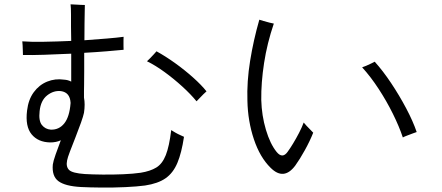

<svg xmlns="http://www.w3.org/2000/svg" viewBox="-20 -832 2040 887"><path d="M354 32Q281 28 250 5Q219 -18 224 -72Q226 -87 237 -118.5Q248 -150 261 -184Q240 -174 212 -174Q156 -175 126 -211.5Q96 -248 105 -321Q111 -372 136 -406Q161 -440 198 -455Q235 -470 276 -464Q294 -463 309 -455V-584Q245 -581 185.5 -579Q126 -577 86 -578Q86 -583 85.5 -596Q85 -609 84.5 -622.5Q84 -636 83 -641Q121 -638 182 -639Q243 -640 309 -643Q308 -675 308 -709.5Q308 -744 308 -765Q308 -781 307.5 -793Q307 -805 306 -812Q312 -812 326.5 -811Q341 -810 354.5 -809.5Q368 -809 372 -809Q372 -806 371.5 -783Q371 -760 370.5 -724Q370 -688 370 -646Q426 -650 474 -654Q522 -658 551 -662Q551 -657 550.5 -644.5Q550 -632 550.5 -619.5Q551 -607 551 -602Q520 -599 472 -595Q424 -591 369 -588Q369 -542 369 -503.5Q369 -465 368.5 -440Q368 -415 368 -411V-381Q374 -351 368 -311Q365 -296 354 -265Q343 -234 329 -198.5Q315 -163 303.5 -133Q292 -103 290 -91Q284 -62 299 -47Q314 -32 372 -28Q406 -26 453.5 -25.5Q501 -25 548.5 -27Q596 -29 630 -34Q674 -41 702 -58Q730 -75 746 -115.5Q762 -156 771 -231Q777 -227 789 -220Q801 -213 813.5 -207.5Q826 -202 830 -200Q819 -126 799.5 -79.5Q780 -33 745 -8.5Q710 16 650 25Q613 30 558.5 32.5Q504 35 449 34.5Q394 34 354 32ZM215 -233Q253 -232 277 -262Q301 -292 306 -355V-358Q303 -405 262 -411Q228 -415 198 -391.5Q168 -368 163 -318Q158 -274 173.5 -254.5Q189 -235 215 -233ZM888 -364Q861 -397 822 -432.5Q783 -468 740.5 -499Q698 -530 659 -549Q664 -553 673 -562.5Q682 -572 691 -581.5Q700 -591 703 -595Q745 -572 789.5 -540Q834 -508 872.5 -473.5Q911 -439 934 -410Q930 -407 920 -397Q910 -387 901 -377.5Q892 -368 888 -364Z M1230 -57Q1181 -105 1153 -188.5Q1125 -272 1123 -366Q1120 -455 1135.5 -551Q1151 -647 1178 -741Q1184 -739 1197.5 -735Q1211 -731 1225 -727.5Q1239 -724 1245 -723Q1214 -632 1200 -541Q1186 -450 1187 -370Q1189 -298 1208.5 -232.5Q1228 -167 1258 -130Q1285 -97 1309 -131Q1320 -146 1334 -169Q1348 -192 1361.5 -218Q1375 -244 1383 -266Q1387 -261 1396.5 -250.5Q1406 -240 1415.5 -231Q1425 -222 1427 -219Q1412 -181 1388.5 -138.5Q1365 -96 1344 -67Q1291 4 1230 -57ZM1841 -197Q1824 -248 1795 -306.5Q1766 -365 1729.5 -421Q1693 -477 1653 -521Q1659 -523 1671.5 -528Q1684 -533 1695.5 -539Q1707 -545 1711 -547Q1749 -505 1787 -448Q1825 -391 1856.5 -331.5Q1888 -272 1905 -222Q1901 -221 1888 -216Q1875 -211 1861.5 -206Q1848 -201 1841 -197Z"/></svg>

Font: Zen Kaku Gothic Antique
Style: Regular
Weight: 400
Designer: Yoshimichi Ohira
Foundry: Positype
Version: Version 1.001